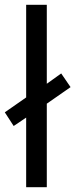

<svg xmlns="http://www.w3.org/2000/svg" viewBox="-33 -780 314 800"><path d="M76 0V-290L24 -255L-13 -312L76 -374V-760H162V-431L222 -474L261 -417L162 -348V0Z"/></svg>

Font: Noto Sans Hebrew SemiCondensed
Style: Regular
Weight: 400
Width: 4
Designer: Monotype Design Team
Foundry: Monotype Imaging Inc.
Version: Version 2.004; ttfautohint (v1.8.4.7-5d5b)